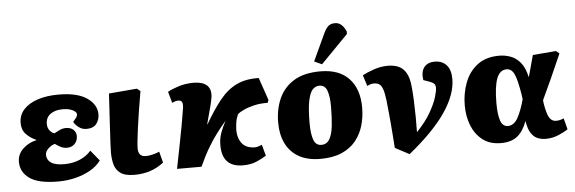

<svg xmlns="http://www.w3.org/2000/svg" viewBox="-52 -997 3604 1204"><g transform="rotate(-5 1749.5 -394.5)"><path d="M272 14Q149 14 93 -25.5Q37 -65 37 -130Q37 -178 73 -212Q109 -246 158 -256V-258Q121 -274 95 -301Q69 -328 69 -371Q69 -421 100.5 -456Q132 -491 188.5 -510Q245 -529 321 -529Q439 -529 499.5 -487Q560 -445 560 -384Q560 -350 540.5 -324.5Q521 -299 477 -299Q451 -299 429.5 -315Q408 -331 398 -350Q413 -367 419.5 -376.5Q426 -386 426 -396Q426 -410 402 -422.5Q378 -435 338 -435Q291 -435 261.5 -413.5Q232 -392 232 -351Q232 -329 243.5 -312.5Q255 -296 274 -289Q290 -298 309.5 -307Q329 -316 348 -316Q379 -316 396 -300Q413 -284 413 -260Q413 -231 394.5 -211.5Q376 -192 346 -192Q323 -192 304.5 -202Q286 -212 271 -223Q248 -216 229 -198Q210 -180 210 -159Q210 -128 236 -109.5Q262 -91 320 -91Q373 -91 417 -109.5Q461 -128 489 -161L543 -95Q517 -59 474 -35Q431 -11 379 1.5Q327 14 272 14Z M753 14Q691 14 662.5 -8.5Q634 -31 625.5 -65.5Q617 -100 617 -137Q617 -153 619 -195Q621 -237 625.5 -313Q630 -389 637 -508L814 -523L835 -506Q811 -367 798.5 -273.5Q786 -180 786 -149Q786 -124 797.5 -110.5Q809 -97 835 -97Q853 -97 877 -103Q901 -109 919 -117L937 -47Q860 14 753 14Z M1436 14Q1297 14 1305 -139Q1307 -173 1318 -203Q1329 -233 1350 -274Q1319 -238 1291.5 -201.5Q1264 -165 1235.5 -117.5Q1207 -70 1175 0H1021Q1058 -184 1074 -272.5Q1090 -361 1092 -378Q1095 -407 1088 -416.5Q1081 -426 1065 -426Q1049 -426 1027 -415L1007 -486Q1032 -501 1076.5 -515Q1121 -529 1170 -529Q1226 -529 1253.5 -505Q1281 -481 1276 -433Q1274 -414 1262 -367.5Q1250 -321 1234 -263L1236 -262Q1288 -352 1335.5 -410.5Q1383 -469 1441 -497Q1499 -525 1581 -523L1630 -380L1623 -363Q1577 -364 1538.5 -355Q1500 -346 1472 -333Q1444 -320 1432 -308Q1422 -286 1418.5 -268.5Q1415 -251 1413 -225Q1409 -167 1435.5 -129.5Q1462 -92 1521 -92Q1536 -92 1564 -104L1583 -34Q1559 -18 1522 -2Q1485 14 1436 14Z M1923 16Q1841 16 1786.5 -15.5Q1732 -47 1705 -103Q1678 -159 1678 -233Q1678 -317 1708 -384.5Q1738 -452 1802 -491.5Q1866 -531 1969 -531Q2087 -531 2149 -465Q2211 -399 2211 -283Q2211 -223 2195.5 -169.5Q2180 -116 2146 -74Q2112 -32 2057 -8Q2002 16 1923 16ZM1936 -71Q1970 -71 1987.5 -100.5Q2005 -130 2011 -183.5Q2017 -237 2017 -307Q2017 -368 2004 -405Q1991 -442 1955 -442Q1930 -442 1912 -422Q1894 -402 1884 -352Q1874 -302 1874 -213Q1874 -146 1887.5 -108.5Q1901 -71 1936 -71ZM1984 -574 1936 -596 2015 -766Q2029 -796 2044.5 -810Q2060 -824 2086 -824Q2111 -824 2128 -808Q2145 -792 2156 -767V-750Z M2482 35 2393 -12Q2389 -63 2386.5 -100Q2384 -137 2381 -168.5Q2378 -200 2375 -233.5Q2372 -267 2367 -313Q2361 -361 2352.5 -385Q2344 -409 2330.5 -417.5Q2317 -426 2296 -426Q2289 -426 2278.5 -423.5Q2268 -421 2255 -414L2233 -483Q2258 -497 2303 -513Q2348 -529 2395 -529Q2430 -529 2459.5 -517Q2489 -505 2508 -473Q2527 -441 2532 -383Q2536 -344 2538 -293.5Q2540 -243 2540.5 -191.5Q2541 -140 2540 -98Q2598 -159 2629 -213.5Q2660 -268 2671.5 -307.5Q2683 -347 2683 -364Q2683 -380 2676 -389Q2669 -398 2648 -406L2608 -420Q2600 -471 2621.5 -500Q2643 -529 2689 -529Q2736 -529 2763 -499Q2790 -469 2790 -411Q2790 -314 2714 -202.5Q2638 -91 2482 35Z M3059 16Q2990 16 2944.5 -19Q2899 -54 2876 -111.5Q2853 -169 2853 -239Q2853 -315 2878.5 -382Q2904 -449 2957.5 -490Q3011 -531 3095 -531Q3131 -531 3166 -518.5Q3201 -506 3228 -473.5Q3255 -441 3268 -382H3269Q3277 -411 3286 -443.5Q3295 -476 3306 -517L3453 -529L3473 -512Q3439 -433 3406.5 -362Q3374 -291 3345 -229L3347 -209Q3358 -142 3373.5 -117.5Q3389 -93 3415 -93Q3427 -93 3438 -95.5Q3449 -98 3464 -104L3482 -34Q3461 -19 3422.5 -2.5Q3384 14 3342 14Q3314 14 3290.5 4.5Q3267 -5 3249.5 -31Q3232 -57 3224 -107H3223Q3201 -46 3163 -15Q3125 16 3059 16ZM3112 -87Q3150 -87 3174.5 -131Q3199 -175 3218 -246L3215 -270Q3200 -366 3183 -404Q3166 -442 3134 -442Q3091 -442 3071.5 -390.5Q3052 -339 3052 -236Q3052 -163 3065.5 -125Q3079 -87 3112 -87Z"/></g></svg>

Font: Literata 12pt ExtraBold
Style: Italic
Weight: 800
Italic angle: -2°
Designer: Latin by Veronika Burian and Jose Scaglione. Greek by Irene Vlachou. Cyrillic by Vera Evstafieva
Foundry: TypeTogether
Version: Version 3.002